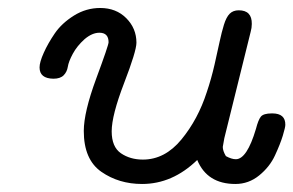

<svg xmlns="http://www.w3.org/2000/svg" viewBox="-20 -456 735 481"><path d="M79.1 -287.1Q79.1 -300.3 89.6 -323.7Q100.1 -347.2 117.4 -372.6Q134.8 -397.9 165.3 -417Q195.8 -436 231 -436Q271 -436 296.4 -410.4Q321.8 -384.8 321.8 -349.1Q321.8 -328.1 290.8 -247.6Q259.8 -167 259.8 -127Q259.8 -87.9 283 -72Q306.2 -56.2 337.9 -56.2Q393.1 -56.2 434.6 -106.7Q476.1 -157.2 498 -225.1Q509.3 -258.3 517.6 -294.7Q525.9 -331.1 530.5 -353Q535.2 -375 541 -394Q546.9 -413.1 555.4 -421.6Q564 -430.2 578.1 -430.2Q611.3 -430.2 610.8 -396Q610.8 -386.2 607.9 -376L542 -109.9Q538.1 -89.8 538.1 -87.9Q538.1 -78.1 545.9 -64.9Q560.1 -57.1 570.8 -57.1Q598.6 -57.1 621.1 -132.8Q627 -155.8 633.5 -163.8Q640.1 -171.9 661.1 -171.9H662.1Q695.3 -171.9 694.8 -143.1Q694.8 -137.2 688.5 -116.2Q682.1 -95.2 668.9 -66.7Q655.8 -38.1 629.4 -16.6Q603 4.9 569.8 4.9Q499 4.9 474.1 -55.2Q412.1 4.9 335.9 4.9Q277.8 4.9 233.9 -25.6Q189.9 -56.2 189.9 -127.9Q189.9 -174.8 220.9 -258.8Q252 -342.8 252 -350.1Q252 -374 229 -374Q210.9 -374 191.9 -357.9Q172.9 -340.8 162.4 -321.3Q151.9 -301.8 149.9 -288.8Q147.9 -275.9 139.4 -267.3Q130.9 -258.8 113.8 -258.8Q79.1 -259.3 79.1 -287.1Z"/></svg>

Font: CMU Typewriter Text Variable Width
Style: Italic
Weight: 500
Italic angle: -14.04°
Version: Version 0.7.0